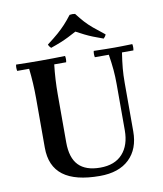

<svg xmlns="http://www.w3.org/2000/svg" viewBox="-100 -1012 940 1108"><g transform="rotate(-10 370.0 -458.0)"><path d="M395 15Q252 15 181 -38.5Q110 -92 110 -201V-490Q110 -535 107.5 -578.5Q105 -622 100 -665H30Q26 -684 30 -702Q65 -701 102.5 -700.5Q140 -700 174 -700Q209 -700 246 -700.5Q283 -701 317 -702Q321 -684 317 -665H247Q242 -622 239.5 -578.5Q237 -535 237 -490V-210Q237 -119 279 -75.5Q321 -32 406 -32Q491 -32 536.5 -82Q582 -132 582 -220V-490Q582 -535 578.5 -574Q575 -613 567 -665H485Q481 -684 485 -702Q523 -701 555.5 -700.5Q588 -700 607 -700Q624 -700 650.5 -700.5Q677 -701 711 -702Q715 -684 711 -665H644Q636 -613 632.5 -574Q629 -535 629 -490V-205Q629 -102 568 -43.5Q507 15 395 15ZM554 -762Q520 -774 495 -784Q470 -794 448 -805Q426 -816 400 -830Q374 -816 352 -805Q330 -794 305.5 -784Q281 -774 246 -762Q235 -772 231 -784Q272 -815 296.5 -836.5Q321 -858 341 -879.5Q361 -901 384 -931Q400 -934 416 -931Q439 -901 458.5 -879.5Q478 -858 503.5 -836.5Q529 -815 569 -784Q565 -772 554 -762Z"/></g></svg>

Font: Poltawski Nowy Medium
Style: Regular
Weight: 500
Version: Version 1.001;gftools[0.9.25]